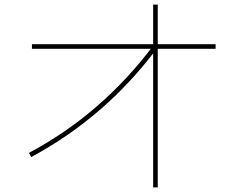

<svg xmlns="http://www.w3.org/2000/svg" viewBox="-20 -810 1040 830"><path d="M115 -131 105 -149Q266 -235 400.5 -352Q535 -469 644 -615L660 -603Q550 -455 414 -337Q278 -219 115 -131ZM642 0V-790H662V0ZM118 -599V-619H912V-599Z"/></svg>

Font: Murecho Thin Thin
Style: Regular
Weight: 250
Version: Version 1.010